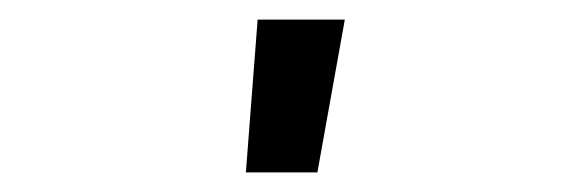

<svg xmlns="http://www.w3.org/2000/svg" viewBox="-20 -776 588 196"><path d="M231 -600 243 -756H332L304 -600Z"/></svg>

Font: Iosevka Semi-Condensed Medium
Style: Regular
Weight: 500
Monospace: yes
Designer: Belleve Invis
Foundry: Belleve Invis
Version: Version 27.3.5